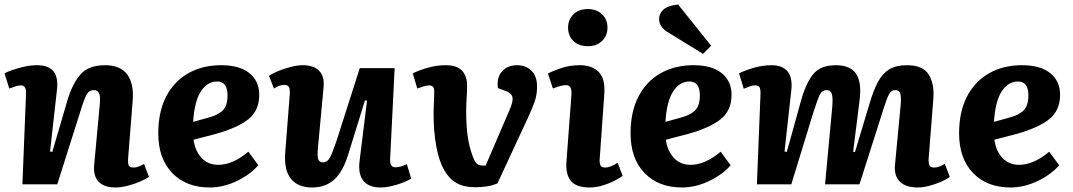

<svg xmlns="http://www.w3.org/2000/svg" viewBox="-20 -814 4740 848"><path d="M638 -33Q624 -23 598.5 -12Q573 -1 544 6.5Q515 14 491 14Q439 14 415 -12Q391 -38 396 -86L421 -357Q424 -391 417 -403.5Q410 -416 395 -416Q373 -416 362 -395.5Q351 -375 334 -319L233 0H79L95 -402Q96 -437 72 -437Q63 -437 51 -433.5Q39 -430 21 -423L0 -490Q10 -496 34 -504.5Q58 -513 87 -519.5Q116 -526 144 -526Q243 -526 232 -421L201 -145L211 -143L279 -375Q302 -449 337.5 -487.5Q373 -526 444 -526Q512 -526 542 -485Q572 -444 566 -370L546 -117Q544 -93 548.5 -83.5Q553 -74 570 -74Q580 -74 592.5 -78.5Q605 -83 616 -90Z M957 -526Q1038 -526 1081.5 -491Q1125 -456 1125 -395Q1125 -326 1077 -287.5Q1029 -249 931 -222L835 -197Q841 -149 869.5 -117.5Q898 -86 944 -86Q1008 -86 1077 -144L1121 -84Q1084 -42 1025 -14Q966 14 906 14Q802 14 740.5 -50Q679 -114 679 -225Q679 -319 713 -386Q747 -453 810 -489.5Q873 -526 957 -526ZM985 -393Q985 -454 939 -454Q896 -454 867.5 -411Q839 -368 833 -276L899 -294Q942 -305 963.5 -326Q985 -347 985 -393Z M1168 -479Q1184 -490 1211 -501Q1238 -512 1266.5 -519Q1295 -526 1317 -526Q1366 -526 1390 -501Q1414 -476 1409 -427L1384 -159Q1381 -124 1385.5 -110.5Q1390 -97 1407 -97Q1425 -97 1436 -116Q1447 -135 1466 -191L1569 -513H1723L1703 -110Q1702 -75 1726 -75Q1738 -75 1751.5 -79Q1765 -83 1777 -89L1796 -25Q1771 -10 1731.5 2Q1692 14 1661 14Q1608 14 1584.5 -16Q1561 -46 1568 -102L1601 -369L1592 -371L1519 -135Q1495 -56 1456.5 -21Q1418 14 1358 14Q1295 14 1264 -25.5Q1233 -65 1240 -144L1260 -400Q1261 -423 1255 -431Q1249 -439 1236 -439Q1215 -439 1190 -423Z M2079 13Q2030 13 1997.5 -5Q1965 -23 1943 -61Q1919 -101 1907 -167.5Q1895 -234 1895 -306Q1895 -333 1896.5 -362.5Q1898 -392 1898 -408Q1898 -425 1892 -431Q1886 -437 1875 -437Q1865 -437 1849.5 -432Q1834 -427 1823 -423L1803 -490Q1829 -503 1868.5 -514.5Q1908 -526 1949 -526Q1998 -526 2020.5 -502Q2043 -478 2043 -436Q2043 -410 2041 -381.5Q2039 -353 2039 -325Q2039 -259 2045.5 -213Q2052 -167 2066 -129Q2075 -102 2084.5 -92.5Q2094 -83 2110 -83H2125L2230 -327Q2247 -365 2243.5 -383.5Q2240 -402 2214 -412L2179 -425Q2173 -472 2197.5 -499Q2222 -526 2264 -526Q2302 -526 2327 -502Q2352 -478 2352 -431Q2352 -394 2340.5 -362.5Q2329 -331 2310 -290L2177 -4Q2153 6 2128 9.5Q2103 13 2079 13Z M2489 -692Q2489 -727 2512.5 -750.5Q2536 -774 2576 -774Q2615 -774 2639 -751Q2663 -728 2663 -692Q2663 -656 2639 -633Q2615 -610 2577 -610Q2536 -610 2512.5 -633Q2489 -656 2489 -692ZM2504 -398Q2506 -438 2481 -438Q2458 -438 2422 -423L2400 -489Q2420 -500 2458 -513Q2496 -526 2541 -526Q2594 -526 2624 -496.5Q2654 -467 2649 -399L2629 -117Q2627 -96 2631.5 -85Q2636 -74 2653 -74Q2676 -74 2708 -95L2730 -37Q2716 -27 2692.5 -15Q2669 -3 2640.5 5.5Q2612 14 2584 14Q2524 14 2500.5 -16Q2477 -46 2482 -103Z M3043 -526Q3124 -526 3167.5 -491Q3211 -456 3211 -395Q3211 -326 3163 -287.5Q3115 -249 3017 -222L2921 -197Q2927 -149 2955.5 -117.5Q2984 -86 3030 -86Q3094 -86 3163 -144L3207 -84Q3170 -42 3111 -14Q3052 14 2992 14Q2888 14 2826.5 -50Q2765 -114 2765 -225Q2765 -319 2799 -386Q2833 -453 2896 -489.5Q2959 -526 3043 -526ZM3071 -393Q3071 -454 3025 -454Q2982 -454 2953.5 -411Q2925 -368 2919 -276L2985 -294Q3028 -305 3049.5 -326Q3071 -347 3071 -393ZM3121 -612 3085 -576 2926 -674Q2910 -684 2900.5 -698.5Q2891 -713 2891 -730Q2891 -754 2910 -771.5Q2929 -789 2975 -794Z M3656 -344Q3659 -382 3654 -399Q3649 -416 3630 -416Q3610 -416 3599.5 -393Q3589 -370 3570 -310L3475 0H3323L3339 -401Q3339 -422 3334 -429.5Q3329 -437 3314 -437Q3304 -437 3291.5 -432.5Q3279 -428 3265 -422L3244 -490Q3272 -504 3311 -515Q3350 -526 3388 -526Q3435 -526 3458 -499Q3481 -472 3475 -416L3445 -145L3455 -143L3516 -363Q3538 -444 3570.5 -485Q3603 -526 3671 -526Q3735 -526 3760.5 -489Q3786 -452 3777 -375L3748 -144L3756 -142L3821 -358Q3838 -416 3858 -453Q3878 -490 3908 -508Q3938 -526 3986 -526Q4056 -526 4082 -484.5Q4108 -443 4102 -374L4082 -120Q4080 -97 4084.5 -85.5Q4089 -74 4106 -74Q4126 -74 4153 -90L4175 -33Q4158 -20 4132.5 -9.5Q4107 1 4081 7.5Q4055 14 4034 14Q3980 14 3954 -12Q3928 -38 3933 -87L3958 -351Q3961 -389 3955.5 -402.5Q3950 -416 3934 -416Q3922 -416 3914 -408Q3906 -400 3896.5 -375Q3887 -350 3871 -298L3776 0H3624Z M4494 -526Q4575 -526 4618.5 -491Q4662 -456 4662 -395Q4662 -326 4614 -287.5Q4566 -249 4468 -222L4372 -197Q4378 -149 4406.5 -117.5Q4435 -86 4481 -86Q4545 -86 4614 -144L4658 -84Q4621 -42 4562 -14Q4503 14 4443 14Q4339 14 4277.5 -50Q4216 -114 4216 -225Q4216 -319 4250 -386Q4284 -453 4347 -489.5Q4410 -526 4494 -526ZM4522 -393Q4522 -454 4476 -454Q4433 -454 4404.5 -411Q4376 -368 4370 -276L4436 -294Q4479 -305 4500.5 -326Q4522 -347 4522 -393Z"/></svg>

Font: Literata 12pt
Style: Bold Italic
Weight: 700
Italic angle: -2°
Designer: Latin by Veronika Burian and Jose Scaglione. Greek by Irene Vlachou. Cyrillic by Vera Evstafieva
Foundry: TypeTogether
Version: Version 3.002